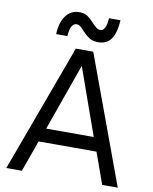

<svg xmlns="http://www.w3.org/2000/svg" viewBox="-103 -1054 900 1130"><g transform="rotate(10 347.0 -489.0)"><path d="M107 0H14L295 -763H399L680 0H587L520 -187H174ZM347 -669 205 -269H489ZM321 -874Q307 -890 297 -897.5Q287 -905 275 -905Q238 -905 233 -827H166Q169 -898 199 -938Q229 -978 279 -978Q309 -978 328 -965Q347 -952 369 -928Q385 -911 395 -903.5Q405 -896 418 -896Q434 -896 444 -915.5Q454 -935 456 -973H525Q520 -897 494.5 -860Q469 -823 417 -823Q384 -823 363.5 -836.5Q343 -850 321 -874Z"/></g></svg>

Font: Open Sauce One
Style: Regular
Weight: 400
Designer: Alfredo Marco Pradil
Foundry: Creative Sauce Fz LLC
Version: Version 1.477